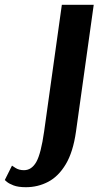

<svg xmlns="http://www.w3.org/2000/svg" viewBox="-104 -520 411 801"><path d="M154 -500H287L213 29Q201 114 170.5 165Q140 216 97 238.5Q54 261 4 261Q-28 261 -47.5 253.5Q-67 246 -75.5 238.5Q-84 231 -84 231L-54 171Q-54 171 -39.5 180.5Q-25 190 -4 190Q28 190 47.5 155.5Q67 121 80 29Z"/></svg>

Font: Arsenal SC
Style: Bold Italic
Weight: 700
Italic angle: -9.10001°
Designer: Andrij Shevchenko
Foundry: Stairsfor
Version: Version 2.001; ttfautohint (v1.8.4.7-5d5b)